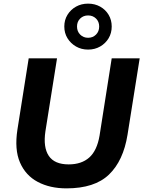

<svg xmlns="http://www.w3.org/2000/svg" viewBox="-20 -1026 789 1057"><path d="M346 11Q255 11 188 -24.5Q121 -60 90 -131.5Q59 -203 76 -313L138 -705H294L230 -303Q217 -215 248.5 -168Q280 -121 358 -121Q429 -121 471.5 -159Q514 -197 528 -279L595 -705H749L682 -284Q659 -141 580 -65Q501 11 346 11ZM465 -753Q428 -753 398.5 -770Q369 -787 351.5 -815.5Q334 -844 334 -880Q334 -916 351.5 -944.5Q369 -973 398.5 -989.5Q428 -1006 465 -1006Q502 -1006 531.5 -989.5Q561 -973 578 -944.5Q595 -916 595 -880Q595 -844 578 -815.5Q561 -787 531.5 -770Q502 -753 465 -753ZM465 -818Q491 -818 508.5 -835.5Q526 -853 526 -880Q526 -907 508.5 -924Q491 -941 465 -941Q439 -941 421.5 -924Q404 -907 404 -880Q404 -853 421.5 -835.5Q439 -818 465 -818Z"/></svg>

Font: Nunito Sans ExtraBold
Style: Italic
Weight: 800
Italic angle: -9°
Designer: Vernon Adams
Foundry: Vernon Adams
Version: Version 3.006; ttfautohint (v1.8.3)